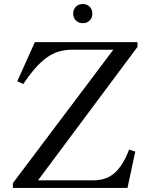

<svg xmlns="http://www.w3.org/2000/svg" viewBox="-20 -919 729 939"><path d="M351.1 -818.8Q337.9 -832 337.9 -852.5Q337.9 -873 351.1 -886.2Q364.3 -899.4 384.8 -899.4Q405.3 -899.4 418.5 -886.2Q431.6 -873 431.6 -852.5Q431.6 -832 418.5 -818.8Q405.3 -805.7 384.8 -805.7Q364.3 -805.7 351.1 -818.8ZM43 0V-23.4L534.2 -675.8H331.1Q260.3 -675.8 206.1 -635.7Q150.9 -594.7 93.8 -507.8L64.5 -521.5L150.4 -712.9H652.3V-689.5L166 -37.1H437.5Q504.9 -37.1 546.9 -79.1Q585.4 -117.7 611.3 -187.5L641.6 -177.7L603.5 0Z"/></svg>

Font: Theano Old Style
Style: Regular
Weight: 400
Designer: Alexey Kryukov
Version: Version 2.00